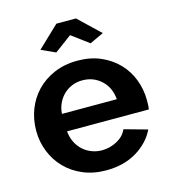

<svg xmlns="http://www.w3.org/2000/svg" viewBox="-110 -819 819 919"><g transform="rotate(-15 299.5 -360.0)"><path d="M148 -629 254 -730H351L457 -629L388 -597L303 -660L218 -597ZM304 10Q241 10 190 -11.5Q139 -33 103 -70Q67 -107 47.5 -156Q28 -205 28 -259Q28 -315 47 -364.5Q66 -414 102 -451.5Q138 -489 189.5 -511Q241 -533 305 -533Q369 -533 419.5 -511Q470 -489 505.5 -452Q541 -415 559.5 -366Q578 -317 578 -264Q578 -251 577.5 -239Q577 -227 575 -219H170Q173 -188 185 -164Q197 -140 216 -123Q235 -106 259 -97Q283 -88 309 -88Q349 -88 384.5 -107.5Q420 -127 433 -159L548 -127Q519 -67 455.5 -28.5Q392 10 304 10ZM440 -306Q435 -365 396.5 -400.5Q358 -436 303 -436Q276 -436 252.5 -426.5Q229 -417 211 -400Q193 -383 181.5 -359Q170 -335 168 -306Z"/></g></svg>

Font: Oxford Sans
Style: Bold
Weight: 700
Designer: Matt McInerney, Pablo Impallari, Rodrigo Fuenzalida
Foundry: Matt McInerney, Pablo Impallari, Rodrigo Fuenzalida
Version: Version 3.000g; ttfautohint (v1.5) -l 8 -r 28 -G 28 -x 14 -D